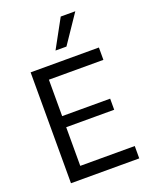

<svg xmlns="http://www.w3.org/2000/svg" viewBox="-171 -1044 911 1139"><g transform="rotate(-20 284.5 -475.0)"><path d="M327 -771 448 -950H356L258 -771ZM506 -622V-700H75V0H506V-78H162V-322H465V-392H162V-622Z"/></g></svg>

Font: Be Vietnam
Style: Regular
Weight: 400
Designer: Gabriel Lam
Foundry: TypeRant
Version: Version 4.000